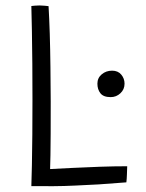

<svg xmlns="http://www.w3.org/2000/svg" viewBox="-20 -668 520 686"><path d="M92 -3Q93 -30.5 94 -78.5Q95 -126.5 95.5 -187.2Q96 -248 96 -312.5Q96 -377 95.5 -440.2Q95 -503.5 94 -557.2Q93 -611 92 -646.5Q96.5 -647 105 -647.8Q113.5 -648.5 121.5 -648.5Q130.5 -648.5 140.2 -647.5Q150 -646.5 153.5 -646Q156 -603.5 157.8 -547.5Q159.5 -491.5 160.2 -429.2Q161 -367 161.2 -305.2Q161.5 -243.5 161 -190.5Q160.5 -100.5 159 -64Q190.5 -65.5 237.5 -68Q284.5 -70.5 336.5 -72.2Q388.5 -74 434.5 -74Q434 -62 433.5 -45.2Q433 -28.5 431.5 -16.5Q378 -12 333.2 -9.2Q288.5 -6.5 249 -5Q208.5 -3 170.5 -2.8Q132.5 -2.5 92 -3ZM375.5 -321Q349.5 -321 338.8 -334.8Q328 -348.5 328 -369Q328 -389.5 343.5 -402.5Q359 -415.5 380.5 -415.5Q401.5 -415.5 413.2 -401.5Q425 -387.5 425 -369Q425 -348.5 410.2 -334.8Q395.5 -321 375.5 -321Z"/></svg>

Font: Grandstander ExtraLight
Style: Regular
Weight: 200
Designer: Tyler Finck
Foundry: Etcetera Type Co
Version: Version 1.200; ttfautohint (v1.8.3)